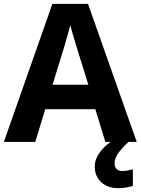

<svg xmlns="http://www.w3.org/2000/svg" viewBox="-20 -737 730 997"><path d="M527 0 475 -170H215L163 0H0L252 -717H437L690 0ZM387 -463Q382 -480 374 -506Q366 -532 358 -559Q350 -586 345 -606Q340 -586 331.5 -556.5Q323 -527 315.5 -500.5Q308 -474 304 -463L253 -297H439ZM575 111Q575 131 586 141Q597 151 614 151Q630 151 645 148Q660 145 670 142V229Q654 233 636 236.5Q618 240 594 240Q538 240 505 208.5Q472 177 472 128Q472 99 487 72Q502 45 526.5 22.5Q551 0 582 -17L647 0Q613 32 594 58.5Q575 85 575 111Z"/></svg>

Font: Noto Sans Sundanese
Style: Bold
Weight: 700
Version: Version 2.003